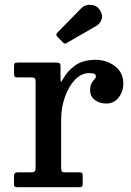

<svg xmlns="http://www.w3.org/2000/svg" viewBox="-20 -781 546 801"><path d="M128.5 -438.5Q128.5 -450.5 125.2 -454.2Q122 -458 110.5 -458H53.5Q43 -458 40.8 -461.8Q38.5 -465.5 38.5 -476.5V-502Q38.5 -513 41.2 -516.5Q44 -520 54.5 -520H214.5Q223.5 -520 228 -517.5Q232.5 -515 232.5 -505.5V-455Q232.5 -441.5 234.2 -440Q236 -438.5 242.5 -451Q261.5 -485.5 294.2 -508.5Q327 -531.5 378.5 -531.5Q424.5 -531.5 459.5 -505Q494.5 -478.5 494.5 -432Q494.5 -399.5 475 -374.2Q455.5 -349 424 -349Q395 -349 375.5 -364.2Q356 -379.5 356 -404.5Q356 -423.5 362 -433.8Q368 -444 374 -450Q380 -456 380 -462Q380 -469 374.2 -472.5Q368.5 -476 352 -476Q319.5 -476 293 -448.5Q266.5 -421 250.8 -376.2Q235 -331.5 235 -280V-82Q235 -70.5 237.5 -66.2Q240 -62 251.5 -62H312Q321.5 -62 323.2 -58.2Q325 -54.5 325 -45V-16Q325 -7 322.8 -3.5Q320.5 0 311.5 0H53.5Q46 0 42.2 -1.8Q38.5 -3.5 38.5 -11V-48Q38.5 -62 53 -62H107.5Q119 -62 123.8 -65.2Q128.5 -68.5 128.5 -79.5ZM241.5 -605 219 -628.5Q211 -637 219 -644.5L319.5 -747Q334.5 -762.5 359.2 -760.8Q384 -759 396 -740Q410 -718.5 403.8 -700.2Q397.5 -682 382 -673L260.5 -603Q254 -599 250.5 -599Q247 -599 241.5 -605Z"/></svg>

Font: Besley Medium
Style: Regular
Weight: 500
Designer: Owen Earl
Foundry: indestructible type*
Version: Version 2.001; ttfautohint (v1.8.3)